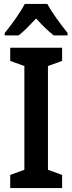

<svg xmlns="http://www.w3.org/2000/svg" viewBox="-20 -957 368 977"><path d="M221 -937H106C85 -896 38 -830 4 -789V-777H75C101 -797 132 -829 164 -863C194 -829 225 -799 253 -777H324V-789C289 -833 244 -893 221 -937ZM296 0V-67L224 -93V-621L296 -647V-714H32V-647L104 -621V-93L32 -67V0Z"/></svg>

Font: Noto Sans Arabic Cond SemBd
Style: Regular
Weight: 600
Width: 3
Designer: Monotype Design Team, Nadine Chahine, Nizar Qandah and Khaled Hosny
Foundry: Monotype Imaging Inc.
Version: Version 2.012